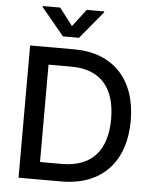

<svg xmlns="http://www.w3.org/2000/svg" viewBox="-62 -1000 845 1052"><g transform="rotate(5 361.0 -474.5)"><path d="M315.3 0C536.9 0 665.1 -137.4 665.1 -364.7C665.1 -590.9 536.9 -727.3 322.8 -727.3H79.9V0ZM130 -943.2 254.6 -792.6H343L468 -943.2V-948.5H371.8L299 -853.3L225.9 -948.5H130ZM189.6 -95.9V-631.4H316.1C475.1 -631.4 557.2 -536.2 557.2 -364.7C557.2 -192.5 475.1 -95.9 309.3 -95.9Z"/></g></svg>

Font: Magic Ui Pro Medium
Style: Regular
Weight: 500
Designer: Stefan Endress, Andreas Faust
Version: Version 1.000;FEAKit 1.0